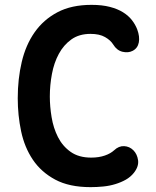

<svg xmlns="http://www.w3.org/2000/svg" viewBox="-20 -760 640 790"><path d="M53 -355.8Q53 -435.3 69.5 -505.2Q86 -575.2 122.5 -627.2Q159.1 -679.3 216.5 -709.6Q273.9 -740 356.7 -740Q400.1 -740 432.2 -731.6Q464.2 -723.3 486.6 -709.2Q508.9 -695.2 522.9 -677.1Q536.9 -659.1 544.6 -639Q555.7 -609.4 551.2 -585.5Q546.7 -561.6 525.7 -550.8Q507.5 -541.4 484 -547Q460.5 -552.7 445.8 -576.9Q434.9 -594.5 412.1 -607.5Q389.4 -620.6 352.4 -620.6Q305.6 -620.6 273.7 -597.8Q241.8 -575 222.1 -538.4Q202.3 -501.9 193.7 -455.8Q185 -409.7 185 -362.8Q185 -321.8 192.4 -277.5Q199.7 -233.1 218.5 -196Q237.2 -158.9 270.6 -135.2Q303.9 -111.5 355.2 -111.5Q371.3 -111.5 385.4 -113.7Q399.5 -115.9 411.5 -120.1Q423.6 -124.3 433.1 -129.8Q442.6 -135.3 449.5 -141.6Q468.6 -159.8 490.8 -158.7Q513 -157.5 528.8 -141.7Q544.6 -125.9 548.1 -100.6Q551.6 -75.2 530.9 -48.9Q517.3 -31.8 497.7 -20.7Q478 -9.6 454.3 -2.4Q430.6 4.9 404.5 7.4Q378.4 10 352.6 10Q264.9 10 207.1 -21Q149.4 -52 115.1 -102.9Q80.8 -153.9 66.9 -219.8Q53 -285.7 53 -355.8Z"/></svg>

Font: Maple Mono
Style: Regular
Weight: 400
Monospace: yes
Designer: subframe7536
Version: Version 7.300